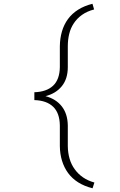

<svg xmlns="http://www.w3.org/2000/svg" viewBox="-20 -800 640 1026"><path d="M474.6 206.1 484.4 175.3Q450.2 166 423.8 147.9Q397.5 129.9 379.4 104.5Q361.3 80.1 352.1 48.8Q342.8 17.6 342.3 -19.5V-129.9Q341.3 -191.9 310.1 -231.7Q278.8 -271.5 223.1 -286.1Q278.8 -300.3 310.5 -339.6Q342.3 -378.9 342.3 -441.4V-552.7Q342.3 -587.9 349.9 -618.9Q357.4 -649.9 374 -674.8Q391.1 -701.2 418.2 -720.5Q445.3 -739.7 482.9 -749.5L474.1 -779.8Q430.7 -769 397.7 -748.3Q364.7 -727.5 343.3 -698.2Q321.8 -668.9 311 -631.8Q300.3 -594.7 299.8 -552.7V-441.4Q298.8 -375 263.7 -342Q228.5 -309.1 163.6 -307.1V-265.1Q229 -263.2 263.9 -229.7Q298.8 -196.3 299.8 -129.9V-19.5Q300.3 22.9 311.5 59.3Q322.8 95.7 343.8 124.5Q365.7 154.3 398.4 174.8Q431.2 195.3 474.6 206.1Z"/></svg>

Font: Roboto Mono ExtraLight
Style: Regular
Weight: 250
Monospace: yes
Designer: Google
Version: Version 3.000